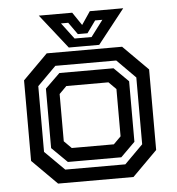

<svg xmlns="http://www.w3.org/2000/svg" viewBox="-51 -746 730 793"><g transform="rotate(-5 314.0 -349.0)"><path d="M158 0 55 -103V-437L158 -540H470.5L573.5 -437V-103L470.5 0ZM192.5 -55H441.5L518 -131.5V-408.5L441.5 -485.5H189L111.5 -408V-135.5ZM206 -85.5 142 -148.5V-395L203 -454.5H427.5L487 -395.5V-144.5L427.5 -85.5ZM227 -141.5H401.5L432 -172V-368L401.5 -398.5H227L196.5 -368V-172ZM251 -556 139 -698H277.5L314 -644L350.5 -698H489L377 -556ZM278 -591H348.5L399 -658H369L333 -608H293L257.5 -658H227.5Z"/></g></svg>

Font: Tourney Thin SemiBold
Style: Regular
Weight: 600
Version: Version 1.015